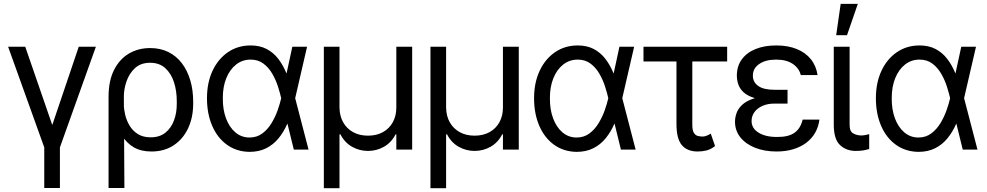

<svg xmlns="http://www.w3.org/2000/svg" viewBox="-20 -784 5174 1006"><path d="M22.5 -539.1H112.3L253.9 -128.9L392.6 -539.1H482.4L293.9 -11.7V201.2H211.9V-11.7Z M548.8 201.2V-276.4Q548.8 -360.4 577.4 -417.2Q606 -474.1 655.3 -503.2Q704.6 -532.2 766.6 -532.2Q819.8 -532.2 861.6 -511.7Q903.3 -491.2 932.4 -453.4Q961.4 -415.5 976.8 -364Q992.2 -312.5 992.2 -251V-241.2Q992.2 -168.5 965.6 -111.8Q939 -55.2 889.9 -22.7Q840.8 9.8 773.4 9.8Q718.8 9.8 681.4 -12Q644 -33.7 618.7 -74Q593.3 -114.3 574.2 -168.9L628.9 -237.3Q628.9 -211.9 636 -182.1Q643.1 -152.3 659.2 -125.5Q675.3 -98.6 702.4 -81.5Q729.5 -64.5 769.5 -64.5Q816.4 -64.5 846.7 -88.9Q877 -113.3 891.8 -153.6Q906.7 -193.8 906.2 -241.2V-251Q906.7 -306.2 891.8 -352.5Q877 -398.9 845.9 -427Q814.9 -455.1 766.6 -455.1Q717.3 -455.1 687 -426.8Q656.7 -398.4 642.8 -357.7Q628.9 -316.9 628.9 -278.3L631.8 201.2Z M1287.1 11.7Q1219.7 10.7 1169.4 -25.4Q1119.1 -61.5 1091.8 -124.8Q1064.5 -188 1064.5 -269.5Q1064.5 -350.6 1093.5 -412.8Q1122.6 -475.1 1174.3 -510.5Q1226.1 -545.9 1293 -545.9Q1341.8 -545.9 1377.4 -527.1Q1413.1 -508.3 1438.5 -475.1Q1463.9 -441.9 1481.4 -398.4H1513.7L1526.4 -270.5L1596.7 0H1519.5L1453.1 -270.5Q1447.3 -296.4 1436.5 -330.3Q1425.8 -364.3 1407.2 -396.7Q1388.7 -429.2 1360.8 -450.4Q1333 -471.7 1293 -471.7Q1250 -471.7 1217 -445.8Q1184.1 -419.9 1165.5 -374Q1147 -328.1 1147.5 -268.6Q1147 -210 1164.3 -163.6Q1181.6 -117.2 1213.4 -90.3Q1245.1 -63.5 1287.1 -63.5Q1326.2 -63.5 1354.7 -85Q1383.3 -106.4 1403.1 -139.4Q1422.9 -172.4 1435.1 -207.3Q1447.3 -242.2 1453.1 -268.6L1511.7 -539.1H1588.9L1526.4 -268.6L1513.7 -135.7H1485.4Q1466.8 -92.8 1439.5 -59.3Q1412.1 -25.9 1374.5 -7.1Q1336.9 11.7 1287.1 11.7Z M1676.8 202.1V-539.1H1758.8V-220.7Q1759.3 -176.8 1777.8 -143.6Q1796.4 -110.4 1829.8 -91.8Q1863.3 -73.2 1908.2 -73.2Q1953.1 -73.2 1986.6 -91.8Q2020 -110.4 2038.3 -143.8Q2056.6 -177.2 2056.6 -220.7V-539.1H2139.6V0H2056.6V-80.1H2052.7Q2030.8 -37.1 1991.9 -15.1Q1953.1 6.8 1908.2 6.8Q1863.3 6.8 1824.5 -15.1Q1785.6 -37.1 1763.7 -80.1H1758.8V202.1Z M2235.4 202.1V-539.1H2317.4V-220.7Q2317.9 -176.8 2336.4 -143.6Q2355 -110.4 2388.4 -91.8Q2421.9 -73.2 2466.8 -73.2Q2511.7 -73.2 2545.2 -91.8Q2578.6 -110.4 2596.9 -143.8Q2615.2 -177.2 2615.2 -220.7V-539.1H2698.2V0H2615.2V-80.1H2611.3Q2589.4 -37.1 2550.5 -15.1Q2511.7 6.8 2466.8 6.8Q2421.9 6.8 2383.1 -15.1Q2344.2 -37.1 2322.3 -80.1H2317.4V202.1Z M3001 11.7Q2933.6 10.7 2883.3 -25.4Q2833 -61.5 2805.7 -124.8Q2778.3 -188 2778.3 -269.5Q2778.3 -350.6 2807.4 -412.8Q2836.4 -475.1 2888.2 -510.5Q2939.9 -545.9 3006.8 -545.9Q3055.7 -545.9 3091.3 -527.1Q3127 -508.3 3152.3 -475.1Q3177.7 -441.9 3195.3 -398.4H3227.5L3240.2 -270.5L3310.5 0H3233.4L3167 -270.5Q3161.1 -296.4 3150.4 -330.3Q3139.6 -364.3 3121.1 -396.7Q3102.5 -429.2 3074.7 -450.4Q3046.9 -471.7 3006.8 -471.7Q2963.9 -471.7 2930.9 -445.8Q2897.9 -419.9 2879.4 -374Q2860.8 -328.1 2861.3 -268.6Q2860.8 -210 2878.2 -163.6Q2895.5 -117.2 2927.2 -90.3Q2959 -63.5 3001 -63.5Q3040 -63.5 3068.6 -85Q3097.2 -106.4 3116.9 -139.4Q3136.7 -172.4 3148.9 -207.3Q3161.1 -242.2 3167 -268.6L3225.6 -539.1H3302.7L3240.2 -268.6L3227.5 -135.7H3199.2Q3180.7 -92.8 3153.3 -59.3Q3126 -25.9 3088.4 -7.1Q3050.8 11.7 3001 11.7Z M3790 -539.1V-461.9H3351.6V-539.1ZM3524.4 -539.1H3607.4V-130.9Q3607.4 -100.1 3616 -87.2Q3624.5 -74.2 3637.2 -71.5Q3649.9 -68.8 3661.1 -68.4Q3673.8 -68.8 3685.3 -74Q3696.8 -79.1 3704.1 -84L3726.6 -18.6Q3702.6 -0.5 3680.7 4.6Q3658.7 9.8 3635.7 9.8Q3581.1 9.8 3552.7 -23.4Q3524.4 -56.6 3524.4 -134.8Z M4033.2 -281.2H4106.4V-241.2H4041Q4003.4 -241.7 3975.6 -229.5Q3947.8 -217.3 3932.9 -196.5Q3918 -175.8 3918 -150.4Q3917.5 -112.3 3954.3 -89.1Q3991.2 -65.9 4052.7 -66.4Q4111.3 -65.9 4143.1 -88.6Q4174.8 -111.3 4185.5 -157.2H4273.4Q4268.6 -119.1 4251 -88.4Q4233.4 -57.6 4204.1 -35.6Q4174.8 -13.7 4135.7 -2Q4096.7 9.8 4048.8 9.8Q3985.8 9.8 3936.5 -9.8Q3887.2 -29.3 3859.1 -64.5Q3831.1 -99.6 3831.1 -146.5Q3831.1 -168 3839.1 -191.2Q3847.2 -214.4 3868.9 -234.9Q3890.6 -255.4 3930.4 -268.3Q3970.2 -281.2 4033.2 -281.2ZM4106.4 -258.8H4033.2Q3971.2 -258.8 3933.1 -270.5Q3895 -282.2 3875 -301.5Q3855 -320.8 3847.9 -343.5Q3840.8 -366.2 3840.8 -387.7Q3840.8 -437.5 3866.7 -472.9Q3892.6 -508.3 3939 -527.1Q3985.4 -545.9 4046.9 -545.9Q4108.4 -545.9 4154.3 -527.3Q4200.2 -508.8 4228.3 -474.1Q4256.3 -439.5 4263.7 -390.6H4175.8Q4167 -426.8 4133.8 -449.2Q4100.6 -471.7 4046.9 -471.7Q3991.2 -471.7 3957.8 -448.5Q3924.3 -425.3 3924.8 -387.7Q3924.3 -354 3953.1 -333.5Q3981.9 -313 4041 -313.5H4106.4Z M4348.6 -539.1H4431.6V-133.8Q4430.7 -95.7 4450.4 -85Q4470.2 -74.2 4493.2 -74.2Q4502.9 -74.2 4515.4 -76.7Q4527.8 -79.1 4534.2 -81.1V-2.9Q4522.5 0.5 4505.4 3.7Q4488.3 6.8 4463.9 6.8Q4413.6 6.8 4380.9 -24.4Q4348.1 -55.7 4348.6 -133.8ZM4361.3 -599.6 4384.8 -763.7H4474.6L4418 -599.6Z M4792 11.7Q4724.6 10.7 4674.3 -25.4Q4624 -61.5 4596.7 -124.8Q4569.3 -188 4569.3 -269.5Q4569.3 -350.6 4598.4 -412.8Q4627.4 -475.1 4679.2 -510.5Q4731 -545.9 4797.9 -545.9Q4846.7 -545.9 4882.3 -527.1Q4918 -508.3 4943.4 -475.1Q4968.8 -441.9 4986.3 -398.4H5018.6L5031.2 -270.5L5101.6 0H5024.4L4958 -270.5Q4952.1 -296.4 4941.4 -330.3Q4930.7 -364.3 4912.1 -396.7Q4893.6 -429.2 4865.7 -450.4Q4837.9 -471.7 4797.9 -471.7Q4754.9 -471.7 4721.9 -445.8Q4689 -419.9 4670.4 -374Q4651.9 -328.1 4652.3 -268.6Q4651.9 -210 4669.2 -163.6Q4686.5 -117.2 4718.3 -90.3Q4750 -63.5 4792 -63.5Q4831.1 -63.5 4859.6 -85Q4888.2 -106.4 4908 -139.4Q4927.7 -172.4 4939.9 -207.3Q4952.1 -242.2 4958 -268.6L5016.6 -539.1H5093.8L5031.2 -268.6L5018.6 -135.7H4990.2Q4971.7 -92.8 4944.3 -59.3Q4917 -25.9 4879.4 -7.1Q4841.8 11.7 4792 11.7Z"/></svg>

Font: Inter Display V
Style: Regular
Weight: 400
Designer: Rasmus Andersson
Foundry: rsms
Version: Version 3.015;git-src